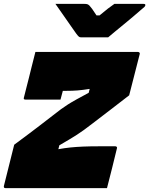

<svg xmlns="http://www.w3.org/2000/svg" viewBox="-50 -967 768 987"><path d="M500 0H-22Q-32 0 -30 -11L23 -223Q62 -252 93.5 -275.5Q125 -299 155.5 -322.5Q186 -346 221 -373Q246 -393 264 -406Q282 -419 300 -430.5Q318 -442 342.5 -455.5Q367 -469 406 -490L411 -510Q373 -504 347.5 -502Q322 -500 291 -500H273Q270 -488 267 -477.5Q264 -467 261 -455H81Q69 -455 73 -466Q81 -498 87 -521.5Q93 -545 99 -568.5Q105 -592 112.5 -623Q120 -654 132 -700H659Q664 -700 667 -696.5Q670 -693 668 -688L614 -477Q562 -437 520 -404.5Q478 -372 428 -334Q401 -313 381.5 -299Q362 -285 345 -274Q328 -263 307 -250.5Q286 -238 255 -220L250 -200Q283 -206 312.5 -209Q342 -212 377.5 -213.5Q413 -215 463 -215H543Q547 -215 550 -212Q553 -209 551 -204Q538 -151 526 -102Q514 -53 500 0ZM506 -775H367Q360 -775 355.5 -778.5Q351 -782 342 -794Q335 -804 316 -831Q297 -858 274.5 -890.5Q252 -923 235 -947H384Q395 -947 400 -945Q405 -943 410 -938Q415 -933 423.5 -921.5Q432 -910 446 -888H462Q488 -910 505 -923Q522 -936 538 -947H688Q699 -947 697 -939Q696 -935 692 -931Q688 -927 672 -914Q659 -902 636 -883Q613 -864 588 -843Q563 -822 540.5 -804Q518 -786 506 -775Z"/></svg>

Font: Recursive Sn Lnr St XBk
Style: Italic
Weight: 1000
Italic angle: -15°
Version: Version 1.079;hotconv 1.0.112;makeotfexe 2.5.65598; ttfautoh